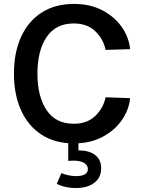

<svg xmlns="http://www.w3.org/2000/svg" viewBox="-20 -722 777 974"><path d="M493.2 131.8Q493.2 178.7 458.5 205.3Q423.8 231.9 364.3 231.9Q338.4 231.9 314.5 226.8Q290.5 221.7 268.1 210.4L291.5 156.2Q305.7 162.6 325.9 167Q346.2 171.4 365.7 171.4Q425.8 171.4 425.8 135.3Q425.8 115.7 406.2 104.2Q386.7 92.8 352.1 92.8Q339.4 92.8 326.2 94.2V-0.5H377.9V41Q433.1 41 463.1 64.7Q493.2 88.4 493.2 131.8ZM169.9 -348.6Q169.9 -232.4 216.3 -163.3Q262.7 -94.2 354 -94.2Q422.9 -94.2 463.9 -134.5Q504.9 -174.8 515.6 -228.5L640.1 -224.1Q634.3 -164.6 597.7 -112.1Q561 -59.6 499.3 -27.1Q437.5 5.4 355 5.4Q259.3 5.4 191.2 -38.6Q123 -82.5 86.9 -162.4Q50.8 -242.2 50.8 -348.6Q50.8 -455.6 86.9 -534.9Q123 -614.3 191.2 -658.2Q259.3 -702.1 355 -702.1Q437.5 -702.1 499.3 -669.7Q561 -637.2 597.7 -585Q634.3 -532.7 640.1 -472.7L515.6 -468.8Q504.9 -522.9 463.9 -563Q422.9 -603 354 -603Q262.7 -603 216.3 -533.9Q169.9 -464.8 169.9 -348.6Z"/></svg>

Font: Estedad-FD SemiBold
Style: Regular
Weight: 600
Designer: Amin Abedi
Version: Version 7.3